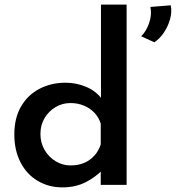

<svg xmlns="http://www.w3.org/2000/svg" viewBox="-20 -800 761 831"><path d="M250 11Q191 11 143.5 -17Q96 -45 69 -97Q42 -149 42 -218Q42 -289 71 -339Q100 -389 150.5 -415.5Q201 -442 264 -442Q310 -442 352 -424.5Q394 -407 419 -374L417 -336V-780H528V0H416V-96L427 -68Q395 -34 351 -11.5Q307 11 250 11ZM285 -84Q319 -84 344.5 -95Q370 -106 388.5 -126.5Q407 -147 416 -175V-265Q408 -291 389.5 -311Q371 -331 344 -342.5Q317 -354 285 -354Q250 -354 220.5 -336.5Q191 -319 173 -289Q155 -259 155 -220Q155 -182 173 -151Q191 -120 221 -102Q251 -84 285 -84ZM648 -617 591 -643Q612 -663 625 -699Q638 -735 631 -770L719 -777Q725 -749 716 -717Q707 -685 689 -658.5Q671 -632 648 -617Z"/></svg>

Font: Josefin Sans Thin SemiBold
Style: Regular
Weight: 600
Version: Version 2.000